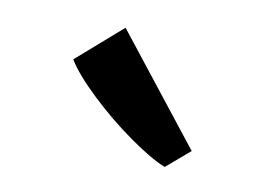

<svg xmlns="http://www.w3.org/2000/svg" viewBox="-41 -932 511 365"><g transform="rotate(10 214.0 -750.0)"><path d="M294 -627Q266.5 -638 223.8 -668.2Q181 -698.5 142.8 -734.8Q104.5 -771 88 -798L175.5 -874.5L340 -665.5L295 -627Z"/></g></svg>

Font: Merriweather Text
Style: Bold
Weight: 700
Designer: Eben Sorkin
Foundry: Eben Sorkin
Version: Version 2.100